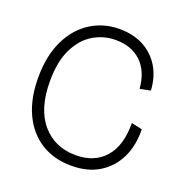

<svg xmlns="http://www.w3.org/2000/svg" viewBox="-124 -784 868 908"><g transform="rotate(20 309.5 -330.0)"><path d="M331 13Q243 13 178 -28Q113 -69 77.5 -145Q42 -221 42 -326Q42 -435 79 -512.5Q116 -590 180.5 -631.5Q245 -673 327 -673Q395 -673 446.5 -646Q498 -619 529 -569Q560 -519 564 -450L511 -439Q504 -525 455.5 -571.5Q407 -618 327 -618Q266 -618 214.5 -587Q163 -556 131.5 -492Q100 -428 100 -329Q100 -190 164 -115.5Q228 -41 334 -41Q427 -41 480 -101Q533 -161 532 -275L586 -263Q588 -182 558 -120Q528 -58 470.5 -22.5Q413 13 331 13Z"/></g></svg>

Font: Bricolage Grotesque 48pt ExtraLight
Style: Regular
Weight: 200
Designer: Mathieu Triay
Foundry: Atelier Triay
Version: Version 1.000; ttfautohint (v1.8.4.7-5d5b);gftools[0.9.32]